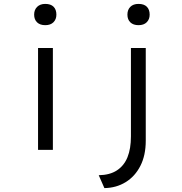

<svg xmlns="http://www.w3.org/2000/svg" viewBox="-20 -768 933 984"><path d="M175 0V-522H251V0ZM212 -639Q185 -639 170 -653.5Q155 -668 155 -693Q155 -718 170.5 -733Q186 -748 212 -748Q240 -748 254.5 -733.5Q269 -719 269 -693Q269 -669 254 -654Q239 -639 212 -639ZM515 196 486 130Q543 129 579.5 105Q616 81 633.5 37.5Q651 -6 651 -69V-522H727V-47Q727 28 699.5 82Q672 136 624 165.5Q576 195 515 196ZM690 -639Q663 -639 648 -653.5Q633 -668 633 -693Q633 -718 648 -733Q663 -748 690 -748Q718 -748 732.5 -733.5Q747 -719 747 -693Q747 -669 732 -654Q717 -639 690 -639Z"/></svg>

Font: Lexend Mega Light
Style: Regular
Weight: 300
Version: Version 1.007